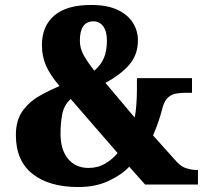

<svg xmlns="http://www.w3.org/2000/svg" viewBox="-20 -744 833 774"><path d="M296 10Q178 10 111 -43Q44 -96 44 -200Q44 -259 71 -296.5Q98 -334 138.5 -357Q179 -380 220 -397Q181 -443 165 -480.5Q149 -518 149 -562Q149 -639 199 -681.5Q249 -724 347 -724Q412 -724 453.5 -704.5Q495 -685 515.5 -652.5Q536 -620 536 -582Q536 -524 502 -484Q468 -444 405 -410L523 -270Q527 -289 529.5 -320Q532 -351 532 -382V-429H754V-370H734Q713 -370 693.5 -367.5Q674 -365 658.5 -352Q643 -339 635 -309Q622 -256 597 -198L694 -90Q712 -71 733 -65Q754 -59 769 -59H778V0H565L501 -72Q470 -39 417.5 -14.5Q365 10 296 10ZM360 -459Q387 -482 399 -510.5Q411 -539 411 -581Q411 -618 396 -638Q381 -658 357 -658Q302 -658 302 -580Q302 -548 318.5 -519.5Q335 -491 360 -459ZM337 -67Q375 -67 405 -85Q435 -103 454 -127L265 -345Q238 -320 231 -284Q224 -248 224 -205Q224 -140 254.5 -103.5Q285 -67 337 -67Z"/></svg>

Font: Noto Serif Hebrew SemiCondensed Black
Style: Regular
Weight: 900
Width: 4
Designer: Monotype Design Team
Foundry: Monotype Imaging Inc.
Version: Version 2.004; ttfautohint (v1.8.4.7-5d5b)